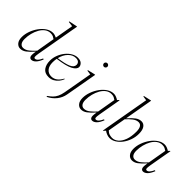

<svg xmlns="http://www.w3.org/2000/svg" viewBox="16 -1572 2613 2613"><g transform="rotate(45 1323.0 -265.0)"><path d="M136 10Q96 10 68 -23Q40 -56 40 -118Q40 -175 61.5 -235Q83 -295 120 -346Q157 -397 204.5 -428.5Q252 -460 303 -460Q320 -460 339 -454Q358 -448 374 -440L421 -707L348 -716V-726L465 -750H473L362 -119Q354 -71 357 -53.5Q360 -36 376 -36Q417 -36 453 -118L467 -113Q441 -48 411 -19Q381 10 350 10Q326 10 315 -12Q304 -34 314 -95L317 -111H315Q260 -49 220 -19.5Q180 10 136 10ZM86 -126Q86 -77 105 -51.5Q124 -26 156 -26Q200 -26 241.5 -59.5Q283 -93 321 -136L367 -403Q351 -415 331.5 -424.5Q312 -434 281 -434Q237 -434 201 -407.5Q165 -381 139.5 -336.5Q114 -292 100 -237Q86 -182 86 -126Z M682 10Q608 10 573 -38Q538 -86 538 -160Q538 -218 559 -272Q580 -326 615 -368.5Q650 -411 693 -435.5Q736 -460 779 -460Q832 -460 857 -435Q882 -410 882 -382Q882 -337 813 -301Q744 -265 587 -245Q580 -210 580 -173Q580 -100 614 -61Q648 -22 703 -22Q750 -22 787 -49.5Q824 -77 851 -129H853L859 -124Q846 -89 821 -58.5Q796 -28 761 -9Q726 10 682 10ZM764 -438Q705 -438 657 -389.5Q609 -341 590 -261Q717 -278 776.5 -304.5Q836 -331 836 -378Q836 -404 818.5 -421Q801 -438 764 -438Z M1117 -622Q1103 -622 1093 -632Q1083 -642 1083 -656Q1083 -670 1093 -680Q1103 -690 1117 -690Q1131 -690 1141 -680Q1151 -670 1151 -656Q1151 -642 1141 -632Q1131 -622 1117 -622ZM853 220V203Q887 180 913 154.5Q939 129 957 92Q975 55 985 0L1059 -417L996 -426V-436L1098 -460H1111L1029 0Q1016 70 971.5 126.5Q927 183 853 220Z M1307 10Q1267 10 1239 -23Q1211 -56 1211 -118Q1211 -175 1232.5 -235Q1254 -295 1291 -346Q1328 -397 1375.5 -428.5Q1423 -460 1474 -460Q1496 -460 1520.5 -450.5Q1545 -441 1563 -428L1584 -450H1591L1533 -119Q1525 -71 1528 -53.5Q1531 -36 1547 -36Q1588 -36 1624 -118L1638 -113Q1612 -48 1582 -19Q1552 10 1521 10Q1497 10 1486 -12Q1475 -34 1485 -95L1488 -111H1486Q1431 -49 1391 -19.5Q1351 10 1307 10ZM1257 -126Q1257 -77 1276 -51.5Q1295 -26 1327 -26Q1371 -26 1412.5 -59.5Q1454 -93 1492 -136L1538 -403Q1522 -415 1502.5 -424.5Q1483 -434 1452 -434Q1408 -434 1372 -407.5Q1336 -381 1310.5 -336.5Q1285 -292 1271 -237Q1257 -182 1257 -126Z M1858 10Q1832 10 1803.5 -0.5Q1775 -11 1753 -28L1728 0H1721L1846 -707L1783 -716V-726L1890 -750H1898L1827 -343H1830Q1883 -403 1922 -431.5Q1961 -460 2005 -460Q2048 -460 2074 -423Q2100 -386 2100 -315Q2100 -252 2079.5 -193.5Q2059 -135 2024.5 -89.5Q1990 -44 1946.5 -17Q1903 10 1858 10ZM1985 -424Q1943 -424 1902 -392Q1861 -360 1822 -317L1776 -57Q1803 -31 1829 -23.5Q1855 -16 1880 -16Q1927 -16 1967 -50.5Q2007 -85 2031 -150.5Q2055 -216 2055 -311Q2055 -366 2037 -395Q2019 -424 1985 -424Z M2286 10Q2246 10 2218 -23Q2190 -56 2190 -118Q2190 -175 2211.5 -235Q2233 -295 2270 -346Q2307 -397 2354.5 -428.5Q2402 -460 2453 -460Q2475 -460 2499.5 -450.5Q2524 -441 2542 -428L2563 -450H2570L2512 -119Q2504 -71 2507 -53.5Q2510 -36 2526 -36Q2567 -36 2603 -118L2617 -113Q2591 -48 2561 -19Q2531 10 2500 10Q2476 10 2465 -12Q2454 -34 2464 -95L2467 -111H2465Q2410 -49 2370 -19.5Q2330 10 2286 10ZM2236 -126Q2236 -77 2255 -51.5Q2274 -26 2306 -26Q2350 -26 2391.5 -59.5Q2433 -93 2471 -136L2517 -403Q2501 -415 2481.5 -424.5Q2462 -434 2431 -434Q2387 -434 2351 -407.5Q2315 -381 2289.5 -336.5Q2264 -292 2250 -237Q2236 -182 2236 -126Z"/></g></svg>

Font: Spectral ExtraLight
Style: Italic
Weight: 275
Italic angle: -10°
Designer: Jean-Baptiste Levee
Foundry: Production Type
Version: Version 2.001